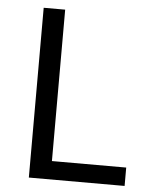

<svg xmlns="http://www.w3.org/2000/svg" viewBox="-49 -698 585 739"><g transform="rotate(5 243.0 -328.0)"><path d="M90 0V-656H173V-71H460V0Z"/></g></svg>

Font: Processing Sans Pro
Style: Regular
Weight: 400
Designer: Paul D. Hunt
Foundry: Adobe Systems Incorporated
Version: Version 2.020;PS 2.000;hotconv 1.0.86;makeotf.lib2.5.63406